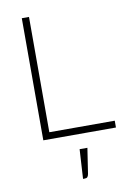

<svg xmlns="http://www.w3.org/2000/svg" viewBox="-94 -686 670 971"><g transform="rotate(-10 241.5 -200.0)"><path d="M461 -35V0H88V-627H125V-35ZM301 76 281 207Q279 218 274.5 222.5Q270 227 260 227H252L261 76Z"/></g></svg>

Font: Blinker ExtraLight
Style: Regular
Weight: 200
Designer: Juergen Huber
Foundry: supertype
Version: Version 1.017;hotconv 1.0.117;makeotfexe 2.5.65602